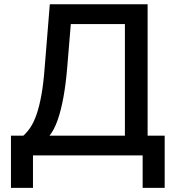

<svg xmlns="http://www.w3.org/2000/svg" viewBox="-20 -748 845 924"><path d="M32.7 156.2V-95.2H92.3Q110.4 -110.8 126.5 -135Q142.6 -159.2 155.8 -196.8Q168.9 -234.4 179 -289.1Q189 -343.8 194.8 -420.4L219.7 -727.5H690.4V-95.2H772.5V156.2H666.5V0H138.7V156.2ZM218.3 -95.2H581.1V-632.3H320.8L303.2 -420.4Q296.9 -344.2 285.4 -280.8Q273.9 -217.3 257.3 -169.9Q240.7 -122.6 218.3 -95.2Z"/></svg>

Font: Inter 24pt Medium
Style: Regular
Weight: 500
Designer: Rasmus Andersson
Foundry: rsms
Version: Version 4.001;git-66647c0bb